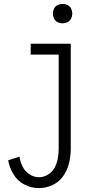

<svg xmlns="http://www.w3.org/2000/svg" viewBox="-20 -755 540 988"><path d="M180 213Q141 213 105.5 194.5Q70 176 49.5 142Q29 108 22 70L80 51Q84 77 96 101.5Q108 126 131 141.5Q154 157 180 157Q205 157 227 143.5Q249 130 261 107.5Q273 85 277.5 60Q282 35 282 10V-474H138V-530H344V10Q344 47 335.5 83Q327 119 306 150Q285 181 251 197Q217 213 180 213ZM302 -635Q289 -635 276.5 -641Q264 -647 258 -659.5Q252 -672 252 -685Q252 -698 258 -710.5Q264 -723 276.5 -729Q289 -735 302 -735Q315 -735 327.5 -729Q340 -723 346 -710.5Q352 -698 352 -685Q352 -672 346 -659.5Q340 -647 327.5 -641Q315 -635 302 -635Z"/></svg>

Font: Iosevka SS01 Light
Style: Regular
Weight: 300
Monospace: yes
Designer: Belleve Invis
Foundry: Belleve Invis
Version: 2.3.3; ttfautohint (v1.8.3)